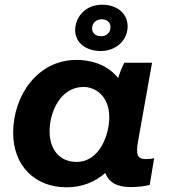

<svg xmlns="http://www.w3.org/2000/svg" viewBox="-20 -787 730 817"><path d="M536 9C565 9 593 6 617 0L636 -114C625 -111 614 -110 601 -110C564 -110 558 -129 567 -183L627 -520H509C500 -503 490 -479 483 -455C444 -503 383 -532 305 -532C139 -532 36 -379 36 -222C36 -84 126 10 264 10C329 10 385 -13 428 -51C443 -12 476 9 536 9ZM336 -417C382 -417 445 -382 445 -288C445 -214 404 -98 306 -98C235 -98 191 -149 191 -229C191 -307 235 -417 336 -417ZM404 -570C469 -568 519 -610 523 -669C526 -725 484 -765 418 -767C344 -768 304 -717 300 -666C296 -612 338 -572 404 -570ZM407 -633C383 -634 370 -650 372 -670C374 -692 393 -706 415 -705C438 -704 452 -688 450 -669C449 -646 431 -632 407 -633Z"/></svg>

Font: Fixel Display
Style: Bold Italic
Weight: 700
Italic angle: -10°
Designer: AlfaBravo + MacPaw
Foundry: Kyrylo Tkachov, Marchela Mozhyna, Serhii Makarenko, Maria Weinstein, Zakhar Kryvoshyya
Version: Version 1.210;Glyphs 3.2 (3217)